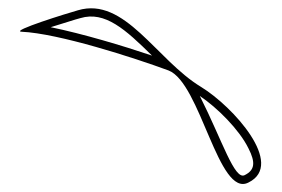

<svg xmlns="http://www.w3.org/2000/svg" viewBox="-20 -697 685 466"><path d="M32 -620C122 -616 305 -557 389 -526C467 -496 510 -216 583 -254C673 -298 545 -439 468 -486C359 -552 283 -706 169 -672C144 -665 5 -622 32 -620ZM465 -464C507 -436 561 -382 583 -337C601 -302 598 -284 574 -272C549 -259 520 -355 465 -464ZM103 -631C136 -641 163 -650 175 -653C235 -671 285 -625 349 -562C278 -586 181 -615 103 -631Z"/></svg>

Font: CiSf CamouflageKit II
Style: Outline
Weight: 400
Version: Version 1